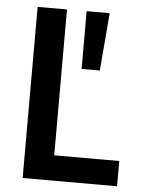

<svg xmlns="http://www.w3.org/2000/svg" viewBox="-51 -747 594 788"><g transform="rotate(5 245.5 -352.5)"><path d="M72 0V-705H193V-104H461V0ZM274 -467V-705H369L349 -467Z"/></g></svg>

Font: Nunito Sans 10pt Condensed
Style: Bold
Weight: 700
Width: 3
Designer: Vernon Adams
Foundry: Vernon Adams
Version: Version 3.101;gftools[0.9.27]